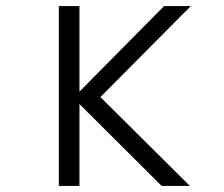

<svg xmlns="http://www.w3.org/2000/svg" viewBox="-20 -613 740 633"><path d="M174 0V-593H242V-311L521 -593H609L311 -293L606 0H513L242 -270V0Z"/></svg>

Font: Martian Mono ExtraLight
Style: Regular
Weight: 200
Monospace: yes
Designer: Roman Shamin
Foundry: Evil Martians
Version: Version 1.000; ttfautohint (v1.8.4.7-5d5b)